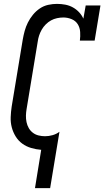

<svg xmlns="http://www.w3.org/2000/svg" viewBox="-20 -763 540 988"><path d="M160 205 192 8Q166 6 140.5 -1.5Q115 -9 94.5 -24Q74 -39 60.5 -61Q47 -83 40.5 -108Q34 -133 35 -160Q36 -187 40 -214L97 -559Q101 -582 107 -604Q113 -626 123.5 -647Q134 -668 149.5 -687Q165 -706 185 -719.5Q205 -733 228 -738Q251 -743 273 -743Q295 -743 316 -739Q337 -735 355 -725Q373 -715 387 -700Q401 -685 409 -667L421 -735H497L467 -554H391Q394 -576 392.5 -598.5Q391 -621 380 -638.5Q369 -656 348.5 -664.5Q328 -673 306 -673Q290 -673 273.5 -669.5Q257 -666 242.5 -658Q228 -650 215.5 -637.5Q203 -625 194.5 -610Q186 -595 181 -579.5Q176 -564 174 -548L117 -203Q114 -186 113.5 -168.5Q113 -151 116.5 -134.5Q120 -118 128 -104Q136 -90 149 -80Q162 -70 178.5 -66Q195 -62 212 -62Q231 -62 250.5 -67.5Q270 -73 286 -85L238 205Z"/></svg>

Font: Iosevka Slab
Style: Italic
Weight: 400
Italic angle: -9°
Monospace: yes
Designer: Belleve Invis
Foundry: Belleve Invis
Version: Version 11.1.0; ttfautohint (v1.8.3)